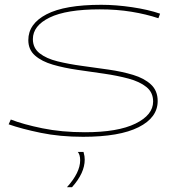

<svg xmlns="http://www.w3.org/2000/svg" viewBox="-20 -560 756 800"><path d="M16 -42 25 -62Q76 -42 156.5 -25.5Q237 -9 334 -9Q471 -9 544.5 -45Q618 -81 618 -137Q618 -175 590 -197.5Q562 -220 515.5 -232.5Q469 -245 413.5 -253Q358 -261 302.5 -269Q247 -277 200.5 -290.5Q154 -304 126 -328.5Q98 -353 98 -393Q98 -461 174 -500.5Q250 -540 402 -540Q463 -540 530.5 -530Q598 -520 647 -503L640 -484Q589 -501 528 -511Q467 -521 396 -521Q257 -521 187 -487Q117 -453 117 -397Q117 -360 145 -338Q173 -316 219.5 -304.5Q266 -293 321.5 -285.5Q377 -278 432.5 -270Q488 -262 534.5 -248Q581 -234 609 -208Q637 -182 637 -139Q637 -70 557.5 -30Q478 10 326 10Q230 10 150 -6.5Q70 -23 16 -42ZM304 73H328Q331 84 332 91Q333 98 333 105Q333 161 280 220H259Q314 159 314 108Q314 84 304 73Z"/></svg>

Font: Georama Extra Expanded Thin
Style: Italic
Weight: 100
Width: 8
Italic angle: -9°
Designer: Jean-Baptiste Levee
Foundry: Production Type
Version: Version 1.000